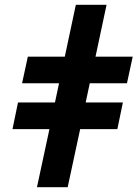

<svg xmlns="http://www.w3.org/2000/svg" viewBox="-20 -780 573 800"><path d="M134 0H262L314 -242H469L492 -353H337L354 -433H509L533 -544H378L424 -760H296L250 -544H96L72 -433H226L209 -353H55L32 -242H186Z"/></svg>

Font: Noto Sans Black
Style: Italic
Weight: 900
Italic angle: -12°
Designer: Monotype Design Team
Foundry: Monotype Imaging Inc.
Version: Version 2.013